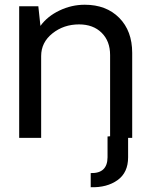

<svg xmlns="http://www.w3.org/2000/svg" viewBox="-20 -576 647 802"><path d="M532.2 -355V0H515.1V81.1Q515.1 145 470.9 176.5Q426.8 208 358.9 206.1V147Q428.7 148.9 429.2 81.1V-5.9L439.9 -6.8V-346.2Q439.9 -404.3 404.5 -439.2Q369.1 -474.1 310.1 -474.1Q246.1 -474.1 199 -436.5Q151.9 -398.9 151.9 -341.8V0H60.1V-549.8H140.1L148.9 -467.8Q177.7 -507.8 228.3 -532Q278.8 -556.2 334 -556.2Q423.8 -556.2 478 -501.5Q532.2 -446.8 532.2 -355Z"/></svg>

Font: Oakes Grotesk
Style: Regular
Weight: 400
Designer: Samuel Oakes
Foundry: Samuel Oakes
Version: Version 1.0 | wf-rip DC20170320